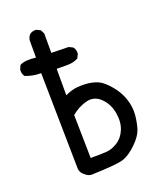

<svg xmlns="http://www.w3.org/2000/svg" viewBox="-138 -855 776 922"><g transform="rotate(-20 250.0 -393.5)"><path d="M168 -21Q152 -23 141 -33L129 -43Q119 -55 117 -70L109 -562Q66 -562 29 -577Q18 -591 20 -613L29 -633Q55 -648 111 -641V-729Q113 -744 123 -756Q137 -768 158 -766L178 -756L188 -736V-637L276 -635L296 -625Q308 -611 306 -589L296 -569Q272 -556 243.5 -556Q215 -556 186 -556V-421Q219 -437 249.5 -439.5Q280 -442 307.5 -438.5Q335 -435 357.5 -424Q380 -413 410 -378Q440 -343 454 -301Q468 -259 464 -218Q460 -177 450 -147.5Q440 -118 406 -84.5Q372 -51 340 -38Q308 -25 168 -21ZM331 -120Q360 -138 375 -174Q390 -210 382 -258Q374 -306 342 -338Q310 -370 268 -360Q226 -350 189 -319L193 -98Q250 -98 276 -100Q302 -102 331 -120Z"/></g></svg>

Font: Kosefont JP
Style: Regular
Weight: 400
Designer: Nozomi Seto 瀬戸のぞみ
Version: Version 3.00;June 19, 2020